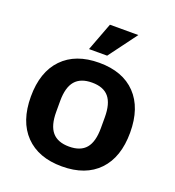

<svg xmlns="http://www.w3.org/2000/svg" viewBox="-136 -849 878 965"><g transform="rotate(20 303.0 -366.0)"><path d="M37 -267Q37 -399 107 -471.5Q177 -544 303 -544Q429 -544 498.5 -471.5Q568 -399 568 -267Q568 -135 498.5 -62.5Q429 10 303 10Q177 10 107 -62.5Q37 -135 37 -267ZM303 -96Q364 -96 393 -130.5Q422 -165 422 -238V-296Q422 -369 393 -403.5Q364 -438 303 -438Q242 -438 212.5 -403.5Q183 -369 183 -296V-238Q183 -165 212.5 -130.5Q242 -96 303 -96ZM287 -742H439L327 -591H230Z"/></g></svg>

Font: Mozilla Text BETA
Style: Bold
Weight: 700
Designer: Studio DRAMA
Foundry: Studio DRAMA
Version: Version 0.100